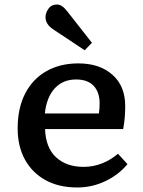

<svg xmlns="http://www.w3.org/2000/svg" viewBox="-20 -814 630 848"><path d="M321 14Q240 14 181 -18.5Q122 -51 90 -109.5Q58 -168 58 -247Q58 -337 91.5 -401.5Q125 -466 185.5 -500Q246 -534 326 -534Q420 -534 476.5 -484Q533 -434 533 -346Q533 -320 531 -295Q529 -270 524 -244H179Q182 -161 228 -119Q274 -77 349 -77Q392 -77 431 -92.5Q470 -108 501 -135L543 -89Q504 -42 445.5 -14Q387 14 321 14ZM178 -313H417Q420 -334 420 -357Q420 -407 393.5 -435Q367 -463 316 -463Q258 -463 222 -424Q186 -385 178 -313ZM354 -592 217 -683Q181 -706 181 -738Q181 -757 194 -775.5Q207 -794 232 -794Q254 -794 277 -764L386 -625Z"/></svg>

Font: Literata 7pt Medium
Style: Regular
Weight: 500
Designer: Latin by Veronika Burian and Jose Scaglione. Greek by Irene Vlachou. Cyrillic by Vera Evstafieva.
Foundry: TypeTogether
Version: Version 3.002